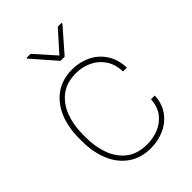

<svg xmlns="http://www.w3.org/2000/svg" viewBox="-218 -834 943 943"><g transform="rotate(-45 253.5 -363.0)"><path d="M263.2 -16.6Q304.7 -16.6 342 -31.5Q379.4 -46.4 404.5 -78.1Q429.7 -109.9 432.6 -160.2H459Q456.5 -106.4 429.2 -68.4Q401.9 -30.3 358.4 -10.3Q314.9 9.8 263.2 9.8Q194.8 9.8 146.5 -23.9Q98.1 -57.6 72.8 -117.2Q47.4 -176.8 47.4 -253.9V-274.4Q47.4 -352.1 72.8 -411.4Q98.1 -470.7 146.2 -504.4Q194.3 -538.1 262.2 -538.1Q313.5 -538.1 357.2 -517.3Q400.9 -496.6 428.7 -455.6Q456.5 -414.6 459 -354H432.6Q430.2 -406.7 406 -441.7Q381.8 -476.6 343.8 -494.1Q305.7 -511.7 262.2 -511.7Q197.8 -511.7 156 -479.7Q114.3 -447.8 94 -394Q73.7 -340.3 73.7 -274.4V-253.9Q73.7 -188 94 -134Q114.3 -80.1 156.2 -48.3Q198.2 -16.6 263.2 -16.6ZM172.4 -736.3 266.6 -630.4 361.3 -736.3H387.2V-730L280.8 -607.9H252L144.5 -731V-736.3Z"/></g></svg>

Font: Vazirmatn RD Thin
Style: Regular
Weight: 100
Designer: Saber Rastikerdar
Foundry: Saber Rastikerdar
Version: Version 32.102